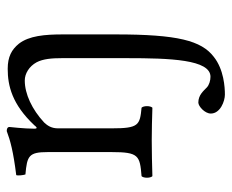

<svg xmlns="http://www.w3.org/2000/svg" viewBox="-78 -383 674 558"><g transform="rotate(-90 259.0 -104.0)"><path d="M369 -72.5C369 53.3 365 170.7 315 170.7C304 170.7 291 166.9 284 160.2C274 150.7 262 135.4 240 135.4C229 135.4 208 154.4 208 171.6C208 199.2 244 212.6 263 212.6C284 212.6 336 209.8 373 180.2C420 144 438 75.3 438 -104.9V-258.4C438 -310.8 434 -356.5 411 -386.1C394 -407.1 373 -418.6 338 -418.6C289 -418.6 235 -406.1 174 -341.3C171 -337.5 164 -328 164 -341.3C164 -369.9 169 -413.8 169 -413.8C169 -418.6 165 -421.4 157 -421.4C129 -410.9 98 -402.4 29 -393.8C27 -388.1 29 -372.8 31 -367.1C85 -362.3 96 -357.5 96 -302.2V-116.3C96 -38.1 86 -34.4 26 -29.6C20 -23.9 20 -3.8 26 1.9C67 0.9 88 0 131 0C170 0 183 0.9 225 1.9C231 -3.8 231 -23.9 225 -29.6C174 -34.4 165 -38.1 165 -116.3V-272.7C165 -292.7 174 -304.1 182 -312.7C220 -348 265 -369 304 -369C324 -369 345 -356.5 357 -334.6C367 -315.5 369 -289.8 369 -261.2Z"/></g></svg>

Font: Libertinus Serif Display
Style: Regular
Weight: 400
Designer: Philipp H. Poll
Foundry: Khaled Hosny
Version: Version 6.1